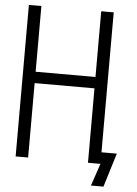

<svg xmlns="http://www.w3.org/2000/svg" viewBox="-61 -846 721 1010"><g transform="rotate(5 300.0 -341.0)"><path d="M458 118 498 0H466V-61H579L524 118ZM432 0V-800H498V0ZM50 0V-800H116V0ZM79 -393V-453H469V-393Z"/></g></svg>

Font: Victor Mono Light
Style: Regular
Weight: 300
Monospace: yes
Designer: Rune Bjørnerås
Version: Version 1.561;gftools[0.9.30]